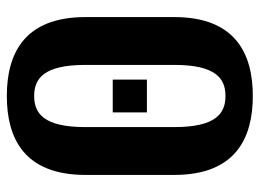

<svg xmlns="http://www.w3.org/2000/svg" viewBox="-119 -631 760 562"><g transform="rotate(-90 261.0 -350.0)"><path d="M352 -480V-220C352 -98 312 -70 261 -70C210 -70 170 -98 170 -220V-480C170 -602 210 -630 261 -630C312 -630 352 -602 352 -480ZM30 -480V-220C30 -41 137 10 261 10C385 10 492 -41 492 -220V-480C492 -659 385 -710 261 -710C137 -710 30 -659 30 -480ZM213 -300H309V-400H213Z"/></g></svg>

Font: Tanklager Original
Style: Regular
Weight: 400
Designer: Ariel Martín Pérez
Foundry: Tunera Type Foundry
Version: Version 1.000;Glyphs 3.3 (3310)